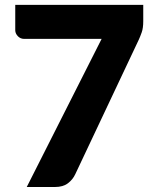

<svg xmlns="http://www.w3.org/2000/svg" viewBox="-20 -748 620 768"><path d="M553 -728.5V-663.5Q553 -636 547 -619Q541 -602 535.5 -590L281 -51Q271 -29.5 251.5 -14.8Q232 0 200 0H87L386.5 -592.5H76Q69 -592.5 62.8 -595.2Q56.5 -598 51.8 -602.8Q47 -607.5 44 -613.8Q41 -620 41 -626.5V-728.5Z"/></svg>

Font: Mihuashi_numbers Black
Style: Regular
Weight: 900
Designer: Lukasz Dziedzic
Foundry: tyPoland Lukasz Dziedzic
Version: Version 1.104; Western+Polish opensource